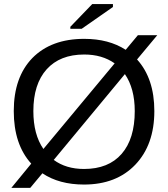

<svg xmlns="http://www.w3.org/2000/svg" viewBox="-20 -887 818 933"><path d="M730 -347.2Q730 -183.6 637.7 -86.9Q545.4 9.8 388.2 9.8Q267.6 9.8 186 -44.9L127 25.9H35.2L131.8 -91.8Q46.9 -185.5 46.9 -347.2Q46.9 -511.7 137.2 -605Q229 -698.2 389.2 -698.2Q508.8 -698.2 590.8 -645L649.9 -715.8H744.1L646 -598.1Q730 -505.4 730 -347.2ZM634.8 -347.2Q634.8 -457 586.9 -526.9L241.2 -109.9Q300.8 -65.9 388.2 -65.9Q507.3 -65.9 571 -139.2Q634.8 -212.4 634.8 -347.2ZM142.1 -347.2Q142.1 -233.4 190.9 -163.1L537.1 -579.1Q476.1 -622.1 389.2 -622.1Q271.5 -622.1 206.8 -550.3Q142.1 -478.5 142.1 -347.2ZM377 -747.1H321.8V-756.8L428.2 -867.2H528.8V-853Z"/></svg>

Font: Libra Sans Modern
Style: Regular
Weight: 400
Foundry: Stefan Peev, Context Ltd
Version: Version 1.000